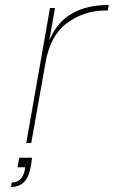

<svg xmlns="http://www.w3.org/2000/svg" viewBox="-20 -572 455 768"><path d="M177 -409Q234 -552 415 -552L411 -530H402Q317 -530 249 -480.5Q181 -431 162 -321L105 0H85L180 -540H200ZM108 59Q106 77 104 90Q95 139 75 157.5Q55 176 24 176L27 158Q70 158 80 104L81 97H50L57 59Z"/></svg>

Font: Fz Poppins Thin
Style: Italic
Weight: 100
Italic angle: -10°
Designer: Ninad Kale (Devanagari), Jonny Pinhorn (Latin)
Foundry: Indian Type Foundry
Version: Vit hóa bi Vntype.Com & FontZin.Com